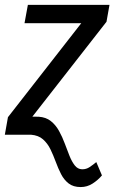

<svg xmlns="http://www.w3.org/2000/svg" viewBox="-26 -548 472 781"><path d="M39.6 -74.2 131.3 -73.2Q161.1 -71.3 180.9 -55.4Q200.7 -39.6 214.1 -15.4Q227.5 8.8 237.3 35.4Q247.1 62 256.6 85.7Q266.1 109.4 278.1 124.8Q290 140.1 307.6 140.6Q324.7 141.1 339.1 131.3Q353.5 121.6 365.7 111.3L388.7 165.5Q372.6 184.6 350.6 198.7Q328.6 212.9 302.2 212.9Q272 212.9 253.2 198.2Q234.4 183.6 222.4 160.2Q210.4 136.7 200.7 110.1Q190.9 83.5 179.2 59.3Q167.5 35.2 148.9 18.8Q130.4 2.4 100.1 0H25.9ZM407.2 -459.5 48.3 0H-6.3L6.3 -71.3L362.8 -528.3H419.4ZM382.8 -528.3 369.6 -453.6H73.7L87.4 -528.3Z"/></svg>

Font: Roboto Condensed
Style: Italic
Weight: 400
Italic angle: -12°
Designer: Christian Robertson
Foundry: Google
Version: Version 3.0